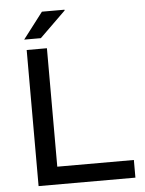

<svg xmlns="http://www.w3.org/2000/svg" viewBox="-58 -918 726 964"><g transform="rotate(-5 304.5 -435.5)"><path d="M97 0V-686H199V-89H585V0ZM89 -739 190 -871H304V-867L173 -739Z"/></g></svg>

Font: Archivo SemiExpanded
Style: Regular
Weight: 400
Width: 6
Designer: Hector Gatti
Foundry: Omnibus-Type
Version: Version 2.001